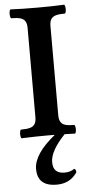

<svg xmlns="http://www.w3.org/2000/svg" viewBox="-61 -701 462 993"><g transform="rotate(-5 169.5 -204.0)"><path d="M33.7 -42Q62.1 -42 79 -46.4Q95.9 -50.8 104.3 -63.2Q112.8 -75.7 112.8 -99.1V-563Q112.8 -586.3 104.2 -598.8Q95.6 -611.2 78.9 -615.6Q62.2 -620.1 33.7 -620.1Q29.3 -620.1 27.3 -631.6Q25.4 -643.1 27.3 -654.5Q29.3 -666 33.7 -666Q89.4 -663.1 172.4 -663.1Q255.4 -663.1 310.4 -666Q314.9 -666 316.9 -654.5Q318.8 -643.1 316.9 -631.6Q314.9 -620.1 310.5 -620.1Q282.4 -620.1 265.5 -615.6Q248.6 -611.2 240 -598.8Q231.4 -586.3 231.4 -563V-99.1Q231.4 -75.7 239.8 -63.2Q248.2 -50.8 264.4 -46.4Q280.7 -42 308.6 -42Q313 -42 314.9 -30.8Q316.9 -19.5 314.9 -8.3Q313 2.9 308.6 2.9Q239.7 0 171.1 0Q102.5 0 33.7 2.9Q29 2.9 27.2 -8.3Q25.4 -19.5 27.3 -30.8Q29.3 -42 33.7 -42ZM92.8 168Q92.8 90.3 205.1 0H256.8Q178.7 81.5 178.7 140.1Q178.7 169.9 193.6 184.6Q208.5 199.2 238.8 199.2Q269 199.2 289.1 184.1Q298.8 187 298.8 203.1Q280.3 230.5 253.9 244.1Q227.5 257.8 192.9 257.8Q159.2 257.8 137 247.8Q114.7 237.8 103.8 218Q92.8 198.2 92.8 168Z"/></g></svg>

Font: Junicode Two Beta VF
Style: Regular
Weight: 400
Designer: Peter S. Baker
Foundry: Briery Creek Software
Version: Version 1.031 beta; ttfautohint (v1.8.1.43-b0c9)